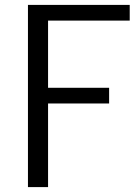

<svg xmlns="http://www.w3.org/2000/svg" viewBox="-20 -763 563 783"><path d="M94 0V-743H509V-679H176V-405H425V-341H176V0Z"/></svg>

Font: Merriweather Sans Light
Style: Regular
Weight: 300
Designer: Eben Sorkin
Foundry: Eben Sorkin
Version: Version 2.001; ttfautohint (v1.8.3)